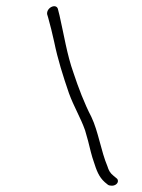

<svg xmlns="http://www.w3.org/2000/svg" viewBox="-20 -542 450 610"><path d="M354.5 35C355.1 31 353.7 27 351 25L341.3 17C329.7 8 325.2 -1 321.2 -14C300.8 -62 292.6 -124 270.1 -171C248.6 -212 228.8 -264 213.3 -311C193.1 -367 182.7 -434 169.1 -493L164.8 -510C161.6 -534 127.2 -519 129.7 -497L133 -486C139.3 -463 146.2 -437 151.9 -410C163.8 -352 180.5 -300 199 -246C215 -202 235.8 -169 250.3 -128L259.9 -94C265.4 -72 271.3 -46 278.3 -27C286.3 -2 293.8 20 313.1 37L322.9 45C325.6 47 330.4 48 335.4 48C345.4 48 353.3 42 354.5 35Z"/></svg>

Font: CiSf OpenHand
Style: SquObl
Weight: 400
Foundry: Cannot Into Space Fonts
Version: Version 0.7892